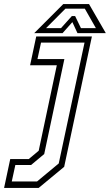

<svg xmlns="http://www.w3.org/2000/svg" viewBox="-86 -718 537 938"><path d="M-66 200 -36 59H54.5L103 18.5L191.5 -399H61L91 -540H363L227.5 97L103 200ZM-28.5 168.5H95L201 80.5L327 -510H114.5L97 -429.5H228.5L130 34.5L66 88H-11ZM223 -698H349L431 -556H292.5L267.5 -610L219.5 -556H81ZM233.5 -675.5 139 -580.5H212L265 -639.5H281L309.5 -580.5H382.5L328.5 -675.5Z"/></svg>

Font: Tourney Light
Style: Italic
Weight: 300
Italic angle: -12°
Version: Version 1.015